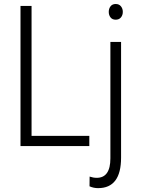

<svg xmlns="http://www.w3.org/2000/svg" viewBox="-20 -741 717 974"><path d="M140.1 -51.8H433.1V0H84V-710.9H140.1ZM594.2 -528.3V58.6Q594.2 213.4 477.5 213.4Q454.6 213.4 434.1 204.1L434.6 154.8Q453.6 161.1 470.7 161.1Q540 161.1 540 62V-528.3ZM531.7 -680.7Q531.7 -697.3 540.8 -709Q549.8 -720.7 566.9 -720.7Q584 -720.7 593.5 -709Q603 -697.3 603 -680.7Q603 -664.1 593.5 -652.6Q584 -641.1 566.9 -641.1Q549.8 -641.1 540.8 -652.6Q531.7 -664.1 531.7 -680.7Z"/></svg>

Font: Roboto Condensed Light
Style: Regular
Weight: 300
Designer: Google
Version: Version 2.134; 2016